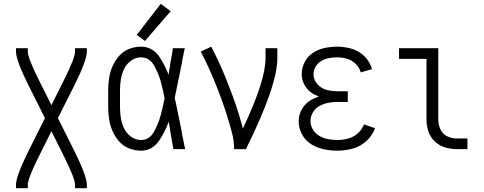

<svg xmlns="http://www.w3.org/2000/svg" viewBox="-20 -783 2540 1008"><path d="M64 205V187Q64 142 129 11L216 -163L129 -336Q64 -467 64 -512V-530H126V-512Q126 -479 185 -361L250 -231L315 -361Q374 -479 374 -512V-530H436V-512Q436 -467 371 -336L284 -163L371 11Q436 142 436 187V205H374V187Q374 154 315 36L250 -94L185 36Q126 154 126 187V205Z M741 -568 698 -600 824 -763 876 -724ZM720 8Q688 8 657.5 -4Q627 -16 605.5 -40.5Q584 -65 571 -94.5Q558 -124 553 -156Q548 -188 548 -220V-310Q548 -342 553 -374Q558 -406 571 -435.5Q584 -465 605.5 -489.5Q627 -514 657.5 -526Q688 -538 720 -538Q783 -538 820 -480Q848 -436 865 -391L867 -403L868 -412L869 -417L871 -427L873 -442L875 -457L878 -471L885 -510L886 -520L888 -530H950L947 -515L945 -506L943 -496L939 -477L937 -467L934 -447L932 -438L926 -408Q917 -365 908 -321L906 -311L901 -287L897 -269Q900 -256 903 -244L904 -239L907 -224L911 -205L914 -190L915 -185L917 -175L919 -166L928 -122L934 -92L935 -83L937 -73Q944 -36 952 0H890Q882 -44 875 -88L871 -113L869 -128L868 -132L866 -142V-146Q850 -98 819 -50Q782 8 720 8ZM720 -48Q765 -48 789 -92.5Q813 -137 824 -179.5Q835 -222 844 -266V-268Q836 -310 825 -351Q814 -394 789.5 -438Q765 -482 720 -482Q692 -482 668 -464.5Q644 -447 631.5 -421Q619 -395 614.5 -366.5Q610 -338 610 -310V-220Q610 -192 614.5 -163.5Q619 -135 631.5 -109Q644 -83 668 -65.5Q692 -48 720 -48Z M1209 0Q1209 -45 1197 -89.5Q1185 -134 1171.5 -177Q1158 -220 1142.5 -262.5Q1127 -305 1110 -347Q1093 -389 1074 -430.5Q1055 -472 1034 -512L1089 -538Q1111 -496 1131 -452.5Q1151 -409 1168.5 -365Q1186 -321 1202.5 -276.5Q1219 -232 1233 -186Q1245 -147 1255 -108Q1374 -358 1374 -477V-530H1436V-477Q1436 -332 1271 0Z M1751 8Q1715 8 1679.5 0.5Q1644 -7 1613 -26.5Q1582 -46 1565 -78.5Q1548 -111 1548 -147Q1548 -182 1566.5 -212.5Q1585 -243 1616 -260Q1635 -270 1654 -276Q1640 -282 1626 -289Q1598 -305 1581 -333Q1564 -361 1564 -393Q1564 -427 1579.5 -457Q1595 -487 1623 -505.5Q1651 -524 1684 -531Q1717 -538 1750 -538Q1789 -538 1827 -527Q1865 -516 1894 -487Q1923 -458 1933 -420L1874 -403Q1867 -428 1847.5 -447.5Q1828 -467 1802 -474.5Q1776 -482 1750 -482Q1728 -482 1707 -478Q1686 -474 1667 -463Q1648 -452 1637 -433Q1626 -414 1626 -393Q1626 -364 1646 -341.5Q1666 -319 1693.5 -311.5Q1721 -304 1750 -304H1806V-248H1750Q1726 -248 1702 -243Q1678 -238 1657 -226.5Q1636 -215 1623 -193.5Q1610 -172 1610 -148Q1610 -124 1623 -102.5Q1636 -81 1657.5 -69Q1679 -57 1702.5 -52.5Q1726 -48 1751 -48Q1780 -48 1808 -55.5Q1836 -63 1858.5 -83Q1881 -103 1891 -130L1949 -110Q1935 -71 1903.5 -42.5Q1872 -14 1832 -3Q1792 8 1751 8Z M2377 0Q2346 0 2315.5 -9.5Q2285 -19 2262 -41Q2239 -63 2229 -93.5Q2219 -124 2219 -155V-474H2075V-530H2281V-155Q2281 -129 2292 -104.5Q2303 -80 2327 -68Q2351 -56 2377 -56H2434V0Z"/></svg>

Font: Iosevka SS01 Light
Style: Regular
Weight: 300
Monospace: yes
Designer: Belleve Invis
Foundry: Belleve Invis
Version: 2.3.3; ttfautohint (v1.8.3)